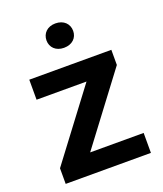

<svg xmlns="http://www.w3.org/2000/svg" viewBox="-137 -829 780 919"><g transform="rotate(-20 253.0 -369.5)"><path d="M199.7 -101.6 462.9 -451.2V-528.3H44.9V-426.3H299.3L38.1 -79.6V0H472.2V-101.6ZM186.5 -676.3C186.5 -641.1 212.4 -614.7 253.9 -614.7C296.4 -614.7 322.3 -641.1 322.3 -676.3C322.3 -711.9 296.4 -738.8 253.9 -738.8C212.4 -738.8 186.5 -711.9 186.5 -676.3Z"/></g></svg>

Font: Vazirmatn SemiBold
Style: Regular
Weight: 600
Designer: Saber Rastikerdar
Foundry: Saber Rastikerdar
Version: Version 33.003